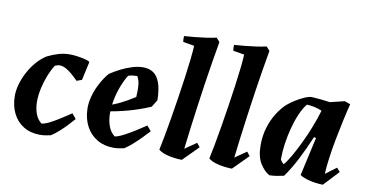

<svg xmlns="http://www.w3.org/2000/svg" viewBox="-71 -900 2105 1100"><g transform="rotate(10 981.5 -350.0)"><path d="M208 12Q154.1 12 113.5 -12.5Q72.9 -37 50.7 -81.4Q28.4 -125.8 28.4 -183.9Q28.4 -216.8 39.1 -253.5Q49.8 -290.3 69.1 -325.5Q88.4 -360.7 114.2 -390.1Q140.1 -419.4 170.4 -437.7Q206 -454.7 236 -463.1Q266 -471.5 299.2 -471.5Q316 -471.5 338.1 -468.7Q360.1 -465.9 381.2 -461.2Q402.3 -456.4 414.2 -449.9V-442.4L391.6 -340L361.8 -329Q344.2 -346.8 325.8 -362.7Q307.4 -378.6 289 -388.9Q270.6 -399.1 252.7 -399.6Q246 -399.6 239.2 -397.7Q232.4 -395.9 224.5 -392.8Q205.9 -363.6 191 -325.8Q176.2 -288.1 167.7 -248.5Q159.2 -208.9 159.2 -173.4Q159.2 -136.4 170.2 -104.4Q181.2 -72.4 206.3 -53.2Q226.2 -54.8 255.3 -70.1Q284.3 -85.3 315.5 -105.3Q346.8 -125.2 371 -141.7L394.9 -112.6Q381 -96.2 360.1 -73.9Q339.2 -51.6 315.8 -30.8Q292.4 -9.9 270.5 3.8Q254.9 7.4 239.3 9.7Q223.7 12 208 12Z M636.2 12Q582.2 12 540.7 -12.5Q499.2 -37 475.8 -81.1Q452.3 -125.3 450.9 -183.9Q450.4 -220 461.5 -259.1Q472.6 -298.3 492.6 -335.1Q512.5 -372 536.3 -399.9Q564.9 -418.9 596.9 -435.1Q629 -451.2 662.3 -461.4Q695.7 -471.5 725.4 -471.5Q759.3 -471.5 783.8 -455.5Q808.2 -439.5 822.1 -402.4Q836 -365.3 837.5 -300.1L811.8 -257.9Q746.2 -229.9 681.5 -212.5Q616.9 -195 555.1 -186.3L555.5 -220Q597.6 -232.7 635.1 -251.5Q672.6 -270.3 714.8 -297.1Q716.7 -328.8 715.9 -350.4Q715.2 -372.1 711.4 -387.6Q707.7 -403.1 699.6 -416.6Q687.6 -416.6 673.8 -414.8Q659.9 -413 648 -408.9Q629.3 -379.7 613.7 -339.2Q598.2 -298.6 589.9 -255.2Q581.7 -211.8 582.6 -173.4Q583.6 -136.4 595.3 -104.4Q607 -72.4 632.1 -53.2Q652 -55.8 683.7 -72.5Q715.4 -89.1 748.7 -110Q782.1 -130.9 805.9 -147.4L830.7 -118.3Q816.3 -102.8 793.5 -79.1Q770.7 -55.4 745.2 -32.7Q719.7 -9.9 698.2 3.8Q682.6 7.4 667 9.7Q651.4 12 636.2 12Z M1034.5 12Q1016 12 990.2 8.9Q964.5 5.9 939.5 -1.7Q914.4 -9.2 897.4 -23.1Q904.5 -55.3 913.6 -104.3Q922.6 -153.2 932.7 -213.1Q942.7 -273 952.3 -335.4Q961.8 -397.7 970.1 -456.8Q978.4 -516 983.7 -564.7Q988.9 -613.5 990.4 -643.7L925.2 -654.7Q922.2 -670.5 923.7 -688.5Q952.4 -690.6 985.1 -693.6Q1017.8 -696.7 1050.2 -701.3Q1082.6 -705.9 1109.7 -712L1129.3 -689.7Q1119.3 -634 1108.8 -569.5Q1098.2 -504.9 1088.1 -436.7Q1078 -368.4 1068.7 -300.5Q1059.3 -232.5 1051.2 -169.3Q1043.1 -106 1037.1 -53L1104.2 -99.3L1122.3 -76.3Z M1325.5 12Q1307 12 1281.2 8.9Q1255.5 5.9 1230.5 -1.7Q1205.4 -9.2 1188.4 -23.1Q1195.5 -55.3 1204.6 -104.3Q1213.6 -153.2 1223.7 -213.1Q1233.7 -273 1243.3 -335.4Q1252.8 -397.7 1261.1 -456.8Q1269.4 -516 1274.7 -564.7Q1279.9 -613.5 1281.4 -643.7L1216.2 -654.7Q1213.2 -670.5 1214.7 -688.5Q1243.4 -690.6 1276.1 -693.6Q1308.8 -696.7 1341.2 -701.3Q1373.6 -705.9 1400.7 -712L1420.3 -689.7Q1410.3 -634 1399.8 -569.5Q1389.2 -504.9 1379.1 -436.7Q1369 -368.4 1359.7 -300.5Q1350.3 -232.5 1342.2 -169.3Q1334.1 -106 1328.1 -53L1395.2 -99.3L1413.3 -76.3Z M1543.6 12Q1514.9 -2.8 1489.6 -42.1Q1464.3 -81.3 1464.3 -149.5Q1464.3 -206 1479.3 -253.8Q1494.2 -301.7 1518.1 -339.2Q1542 -376.7 1568.2 -400.6Q1587.4 -417.3 1613.3 -433.5Q1639.2 -449.7 1664.4 -460.6Q1689.7 -471.5 1705.4 -471.5Q1731.9 -470.1 1758.9 -467.3Q1785.9 -464.6 1811.8 -460.6L1895.9 -481L1929 -469Q1917.3 -423.3 1905.4 -368.6Q1893.5 -313.9 1882.6 -256.8Q1871.7 -199.6 1864.4 -146.4Q1857 -93.2 1855 -51.1L1918.3 -98.2L1937.4 -76.3L1854.9 12Q1836.3 12 1810.8 8.7Q1785.3 5.3 1760.9 -2Q1736.4 -9.2 1719.9 -20.5L1769.8 -244.5L1757.6 -247.5Q1743.8 -214.2 1728.1 -180.4Q1712.4 -146.5 1696 -114.3Q1679.6 -82 1662.1 -53Q1644.6 -24 1627.3 0Q1608.6 4.5 1587 8Q1565.4 11.5 1543.6 12ZM1613.5 -64.2Q1630.8 -84.5 1652.4 -121.9Q1674 -159.3 1696.8 -206.8Q1719.7 -254.3 1739.7 -305.4Q1759.8 -356.5 1773.6 -403.9Q1753.9 -412.9 1730.8 -418Q1707.8 -423 1685.6 -423.9Q1665.4 -399.9 1648.5 -361.3Q1631.6 -322.7 1619.2 -276.5Q1606.7 -230.2 1599.9 -183.1Q1593 -136 1593 -96.4Q1593 -94.3 1593 -92.3Q1593 -90.3 1593 -87.8Q1596.6 -81.5 1602.2 -75.2Q1607.9 -68.9 1613.5 -64.2Z"/></g></svg>

Font: Labrada
Style: Italic
Weight: 400
Italic angle: -7°
Designer: Mercedes Jáuregui
Foundry: Omnibus-Type Team
Version: Version 1.000